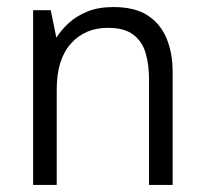

<svg xmlns="http://www.w3.org/2000/svg" viewBox="-20 -525 582 545"><path d="M74 0V-496H124L140 -418Q153 -439 174.5 -459Q196 -479 227.5 -492Q259 -505 302 -505Q363 -505 399.5 -481Q436 -457 453 -415.5Q470 -374 470 -321V0H403V-301Q403 -341 393.5 -374Q384 -407 358.5 -426.5Q333 -446 286 -446Q221 -446 181 -401Q141 -356 141 -271V0Z"/></svg>

Font: Atkinson Hyperlegible Next Light
Style: Regular
Weight: 300
Designer: Elliott Scott, Megan Eiswerth, Linus Boman, Theodore Petrosky, Letters from Sweden
Foundry: Applied Design Works, Letters from Sweden
Version: Version 2.001